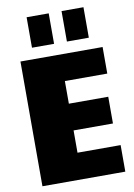

<svg xmlns="http://www.w3.org/2000/svg" viewBox="-100 -998 742 1061"><g transform="rotate(-10 271.0 -467.5)"><path d="M223 -149H515V0H50V-700H511V-551H223L273 -667V-338L223 -424H494V-274H223L273 -360V-33ZM250 -935V-764H126V-935ZM445 -935V-764H322V-935Z"/></g></svg>

Font: Pathway Extreme Condensed Black
Style: Regular
Weight: 900
Width: 3
Version: Version 1.001;gftools[0.9.26]